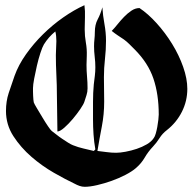

<svg xmlns="http://www.w3.org/2000/svg" viewBox="-20 -725 755 739"><path d="M305 -705Q308 -682 307 -658.5Q306 -635 306 -612Q306 -586 310.5 -561Q315 -536 314 -510Q314 -501 313.5 -492.5Q313 -484 313 -475Q313 -452 315 -430Q317 -408 317 -385Q317 -371 313 -359Q309 -347 305 -334Q302 -324 289 -305Q276 -286 260 -267Q244 -248 227.5 -233.5Q211 -219 201 -219Q201 -254 200 -289Q199 -324 199 -359Q199 -397 197 -436Q195 -475 195 -513Q195 -527 196 -540Q197 -553 197 -567Q197 -588 193 -604Q167 -583 149 -554Q143 -544 135.5 -521Q128 -498 122 -472Q116 -446 111.5 -422Q107 -398 107 -386Q107 -381 107 -373Q107 -365 107.5 -357Q108 -349 108.5 -341.5Q109 -334 110 -331Q112 -325 122 -308.5Q132 -292 143 -273.5Q154 -255 164.5 -239.5Q175 -224 179 -221Q186 -216 196.5 -207.5Q207 -199 219 -191Q231 -183 242 -176Q253 -169 261 -166Q281 -158 301 -153.5Q321 -149 341 -144L347 -150Q342 -178 340 -207.5Q338 -237 338 -265Q338 -298 338 -333Q338 -368 341 -400Q343 -417 345 -433Q347 -449 347 -466Q347 -486 344.5 -506.5Q342 -527 342 -547Q342 -561 343.5 -574Q345 -587 345 -601Q345 -630 356 -650.5Q367 -671 374 -697Q376 -665 382 -632.5Q388 -600 388 -568Q388 -533 384 -498Q380 -463 380 -428Q380 -404 380.5 -380.5Q381 -357 381 -334Q381 -285 372 -238.5Q363 -192 355 -144Q373 -142 391 -139.5Q409 -137 427 -137Q442 -137 463.5 -141Q485 -145 506 -152Q527 -159 545 -169.5Q563 -180 572 -194Q576 -199 579.5 -211Q583 -223 585.5 -237Q588 -251 589.5 -264Q591 -277 591 -284Q591 -362 570.5 -422.5Q550 -483 498 -535Q488 -545 478 -555Q468 -565 457 -573Q445 -581 433 -589Q421 -597 410 -606Q420 -616 432 -631Q444 -646 457.5 -660Q471 -674 486 -684Q501 -694 517 -694Q550 -672 583 -635.5Q616 -599 642.5 -556Q669 -513 685 -467.5Q701 -422 701 -383Q701 -336 680 -294.5Q659 -253 622 -224Q605 -211 594 -193.5Q583 -176 569 -161Q550 -141 537 -118.5Q524 -96 503 -78Q488 -65 463 -52Q438 -39 410 -29Q382 -19 354 -12.5Q326 -6 306 -6Q296 -6 286 -9.5Q276 -13 267 -18Q233 -34 187.5 -60Q142 -86 101 -121.5Q60 -157 31.5 -201Q3 -245 3 -298Q3 -335 13.5 -367Q24 -399 36 -433Q51 -475 80 -516Q109 -557 145.5 -593Q182 -629 223.5 -658Q265 -687 305 -705Z"/></svg>

Font: Hand Textur
Style: Regular
Weight: 400
Designer: F. H. Ehmcke um 1935
Foundry: Peter Wiegel
Version: Version 1.000